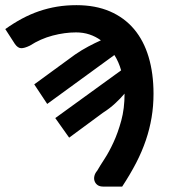

<svg xmlns="http://www.w3.org/2000/svg" viewBox="-22 -538 644 726"><path d="M107.5 -219 261.5 -331.5Q287 -349 312 -362.2Q337 -375.5 359.5 -385.5Q339.5 -400 316 -407.8Q292.5 -415.5 265.5 -415.5Q223 -415.5 177.2 -403.5Q131.5 -391.5 91 -365.5Q70.5 -355.5 58 -355.8Q45.5 -356 34.5 -371.5L-2 -428Q29.5 -450.5 61.2 -467.5Q93 -484.5 126 -495.8Q159 -507 193.8 -512.8Q228.5 -518.5 267 -518.5Q339 -518.5 393.5 -495Q448 -471.5 484.8 -428Q521.5 -384.5 540 -322.5Q558.5 -260.5 558.5 -183.5Q558.5 -137 551.2 -93.8Q544 -50.5 529.5 -7.8Q515 35 492.8 78Q470.5 121 440 167.5H368Q355 167.5 347 161.8Q339 156 335.8 147.2Q332.5 138.5 334.8 128Q337 117.5 345.5 107.5Q355.5 90 373 63.2Q390.5 36.5 407.2 0.2Q424 -36 436.5 -81.8Q449 -127.5 449 -183.5V-184Q433.5 -165.5 413.2 -146.8Q393 -128 367 -111.5L239.5 -17.5L187 -91.5L436 -272Q427 -304 410.5 -330L156.5 -145Z"/></svg>

Font: Lato 2
Style: Bold
Weight: 700
Designer: Lukasz Dziedzic with Adam Twardoch and Botio Nikoltchev
Foundry: tyPoland Lukasz Dziedzic
Version: Version 2.015; 2015-08-06; http://www.latofonts.com/